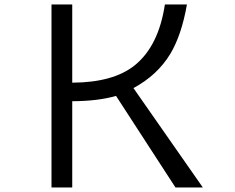

<svg xmlns="http://www.w3.org/2000/svg" viewBox="-20 -805 1040 850"><path d="M208 -785.2H299.8V-439Q482.4 -439.9 576.7 -516.1Q682.1 -601.1 710 -785.2H807.6Q783.7 -649.4 733.9 -566.4Q676.8 -472.2 570.8 -415L877.9 24.9H756.8L493.7 -380.4Q414.1 -357.4 299.8 -356.9V24.9H208Z"/></svg>

Font: BIZ UDGothic
Style: Regular
Weight: 400
Monospace: yes
Designer: TypeBank Co., Ltd.
Foundry: Morisawa Inc.
Version: Version 1.05